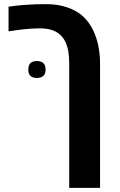

<svg xmlns="http://www.w3.org/2000/svg" viewBox="-20 -661 574 921"><path d="M312 240.2V-355Q312 -388.2 307.9 -413.6Q303.7 -439 293 -461.4Q282.2 -483.9 263.7 -498.5Q231.4 -524.9 171.4 -524.9Q130.9 -524.9 92.8 -520.5Q77.6 -519 58.6 -516.1Q39.6 -513.2 21 -510.7V-628.9Q55.7 -634.3 100.6 -637.7Q124 -639.6 149.4 -640.4Q174.8 -641.1 202.6 -641.1Q258.8 -641.1 304.9 -624.8Q351.1 -608.4 379.4 -581.5Q408.2 -554.2 426.3 -516.6Q460 -447.8 460 -354V240.2ZM156.2 -287.1Q115.7 -287.1 115.7 -327.1Q115.7 -368.2 156.7 -368.2Q198.7 -368.2 198.7 -327.1Q198.7 -287.1 156.2 -287.1Z"/></svg>

Font: Open Sans
Style: Bold
Weight: 700
Designer: Monotype Design Team
Foundry: Monotype Imaging Inc.
Version: Version 3.000; ttfautohint (v1.8.4)